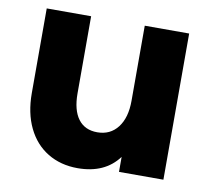

<svg xmlns="http://www.w3.org/2000/svg" viewBox="-70 -575 836 758"><g transform="rotate(10 348.0 -196.0)"><path d="M58 -157V-496H236V-187Q236 -120 262.5 -84.5Q289 -49 339 -49Q391 -49 421 -88Q451 -127 451 -195V-496H629V90H451V30Q396 104 287 104Q219 104 167 72.5Q115 41 86.5 -18Q58 -77 58 -157Z"/></g></svg>

Font: Gmarket Sans TTF Bold
Style: Regular
Weight: 700
Designer: Creative Director : Sungho Lee; Art Director : Kiwoong Choi; Project Manager : Sori Yang, Jongwook Yoon; Font Designer :
Foundry: Sandoll Inc.
Version: Version 1.000;hotconv 1.0.109;makeotfexe 2.5.65596